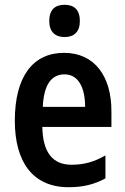

<svg xmlns="http://www.w3.org/2000/svg" viewBox="-20 -773 524 803"><path d="M250 -753C209 -753 186 -731 186 -685C186 -640 211 -618 250 -618C290 -618 314 -640 314 -685C314 -731 291 -753 250 -753ZM248 -552C117 -552 42 -452 42 -268C42 -96 117 10 267 10C328 10 375 -2 421 -27V-123C372 -95 330 -84 279 -84C199 -84 159 -137 157 -242H446V-308C446 -455 375 -552 248 -552ZM250 -462C308 -462 336 -406 336 -326H159C163 -420 196 -462 250 -462Z"/></svg>

Font: Noto Sans Armenian Condensed SemiBold
Style: Regular
Weight: 600
Width: 3
Designer: Monotype Design Team
Foundry: Monotype Imaging Inc.
Version: Version 2.008